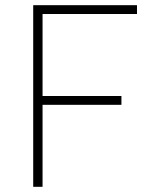

<svg xmlns="http://www.w3.org/2000/svg" viewBox="-20 -720 603 740"><path d="M108 0V-700H508V-666H144V-350H448V-316H144V0Z"/></svg>

Font: TitilliumMaps29L
Style: 1 wt
Weight: 100
Designer: Campivisivi
Foundry: Accademia di Belle Arti di Urbino and students of MA course of Visual design
Version: Version 001.001